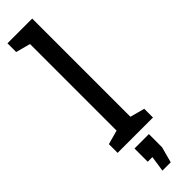

<svg xmlns="http://www.w3.org/2000/svg" viewBox="-332 -736 933 933"><g transform="rotate(-45 134.5 -270.0)"><path d="M13 -60 86 -80V-675L11 -695V-755H181V-80L256 -60V0H13ZM86 43H185V134L163 215H106L118 134H86Z"/></g></svg>

Font: Hermeneus One
Style: Regular
Weight: 400
Designer: Rodrigo Fuenzalida, Pablo Impallari
Foundry: Pablo Impallari, Rodrigo Fuenzalida
Version: Version 1.002; ttfautohint (v0.93) -l 8 -r 50 -G 200 -x 14 -